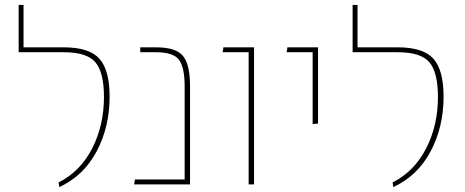

<svg xmlns="http://www.w3.org/2000/svg" viewBox="-20 -752 1896 783"><path d="M222 11 219 -8Q308 -53 356 -147Q404 -241 404 -357Q404 -456 369.5 -497.5Q335 -539 240 -539H56V-732H76V-559H240Q344 -559 385.5 -512.5Q427 -466 427 -358Q427 -234 374 -134.5Q321 -35 222 11Z M616 -559Q698 -559 726.5 -523.5Q755 -488 755 -402V0H527L530 -20H733V-400Q733 -477 710 -508Q687 -539 616 -539H552V-559Z M994 0V-539H888L891 -559H1016V0Z M1255 -246V-539H1149L1152 -559H1277V-248Z M1584 11 1581 -8Q1670 -53 1718 -147Q1766 -241 1766 -357Q1766 -456 1731.5 -497.5Q1697 -539 1602 -539H1418V-732H1438V-559H1602Q1706 -559 1747.5 -512.5Q1789 -466 1789 -358Q1789 -234 1736 -134.5Q1683 -35 1584 11Z"/></svg>

Font: FiraGO Thin
Style: Regular
Weight: 100
Designer: bBox Type
Foundry: bBox Type GmbH
Version: Version 1.001;PS 001.001;hotconv 1.0.88;makeotf.lib2.5.64775